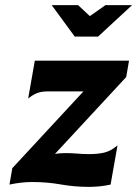

<svg xmlns="http://www.w3.org/2000/svg" viewBox="-20 -721 536 750"><path d="M195 -120Q216 -123 236 -123Q259 -123 282.5 -121Q306 -119 329 -119Q362 -119 387.5 -125Q413 -131 439 -153L412 0Q389 5 368 7Q347 9 327 9Q271 9 217.5 -0.5Q164 -10 106 -10Q85 -10 62.5 -7.5Q40 -5 17 0L28 -64L306 -364H167Q141 -364 124 -357Q107 -350 90 -336L116 -484H484L473 -420ZM182 -701H285L331 -658L392 -701H496L363 -578H272Z"/></svg>

Font: LT Museum
Style: Bold Italic
Weight: 700
Designer: Daniel Lyons
Foundry: LyonsType
Version: Version 1.011